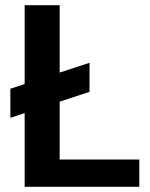

<svg xmlns="http://www.w3.org/2000/svg" viewBox="-20 -720 580 740"><path d="M20 -266V-378L325 -478V-366ZM75 0V-700H210V-105H517V0Z"/></svg>

Font: DM Sans 36pt
Style: Bold
Weight: 700
Version: Version 4.004;gftools[0.9.30]